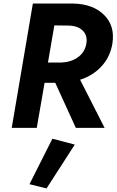

<svg xmlns="http://www.w3.org/2000/svg" viewBox="-20 -720 656 1081"><path d="M165 -700H391Q503 -698 565.5 -636.5Q628 -575 613 -476Q601 -401 553 -348Q505 -295 431 -271L569 0H407L291 -254H231L187 0H46ZM369 -576 286 -577 250 -368H326Q380 -370 418.5 -397.5Q457 -425 466 -473Q474 -519 447 -546.5Q420 -574 369 -576ZM275 61 401 94 242 341 146 317Z"/></svg>

Font: Jost* 600 Semi
Style: Italic
Weight: 600
Italic angle: -10°
Version: Version 3.500